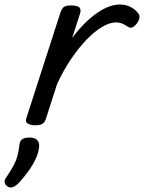

<svg xmlns="http://www.w3.org/2000/svg" viewBox="-98 -539 637 849"><path d="M56 15Q40 15 26 8Q12 1 19 -18L169 -483Q176 -503 185.5 -509Q195 -515 214 -515Q245 -515 253.5 -505.5Q262 -496 255 -476L221 -371Q247 -406 274.5 -433.5Q302 -461 329.5 -480.5Q357 -500 383 -509.5Q409 -519 432 -519Q457 -519 477.5 -509Q498 -499 509 -485Q519 -475 519 -464Q519 -453 509 -438Q498 -422 487.5 -418Q477 -414 467 -421Q453 -431 440.5 -435.5Q428 -440 415 -440Q388 -440 354.5 -420.5Q321 -401 286 -365Q251 -329 217 -279Q183 -229 155 -169L104 -11Q100 2 89.5 8.5Q79 15 56 15ZM-64 286Q-76 278 -77.5 267.5Q-79 257 -70 245Q-52 218 -40 196.5Q-28 175 -21.5 152.5Q-15 130 -12 100Q-10 83 1.5 76Q13 69 32 69Q55 69 66 80Q77 91 75 110Q73 135 60 163Q47 191 27.5 218Q8 245 -15 270Q-28 283 -40 288Q-52 293 -64 286Z"/></svg>

Font: Playwrite SK
Style: Regular
Weight: 400
Designer: Veronika Burian, José Scaglione
Foundry: TypeTogether
Version: Version 1.002